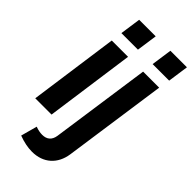

<svg xmlns="http://www.w3.org/2000/svg" viewBox="-297 -805 1100 1100"><g transform="rotate(45 252.5 -255.0)"><path d="M16 0H148L224 -544H92ZM101 -613H235L253 -739H119ZM137 109 110 208C150 223 186 230 219 230C311 230 372 174 385 85L475 -545H345L258 63C252 101 229 120 192 120C176 120 158 117 137 109ZM353 -614H487L505 -740H371Z"/></g></svg>

Font: Ronzino Bold
Style: Italic
Weight: 700
Italic angle: -8°
Designer: Nunzio Mazzaferro
Foundry: Collletttivo
Version: Version 1.000;Glyphs 3.3 (3337)